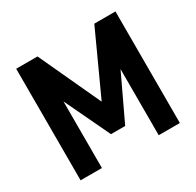

<svg xmlns="http://www.w3.org/2000/svg" viewBox="-149 -859 1052 1029"><g transform="rotate(-30 376.5 -345.0)"><path d="M683.6 -690.4V0H552.7V-409.2L421.9 -132.8H334L201.2 -412.1V0H69.3V-690.4H201.2L377.9 -308.6L552.7 -690.4Z"/></g></svg>

Font: Dinish
Style: Bold
Weight: 700
Designer: Bert Driehuis
Foundry: Playbeing
Version: Version 3.006; git-39231f3c-release